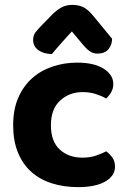

<svg xmlns="http://www.w3.org/2000/svg" viewBox="-20 -753 527 788"><path d="M319 -375Q265 -375 227 -340.5Q189 -306 189 -239Q189 -172 225.5 -139Q262 -106 318 -106Q350 -106 374.5 -114.5Q399 -123 416 -132Q433 -119 442.5 -104.5Q452 -90 452 -69Q452 -31 412 -8Q372 15 301 15Q241 15 191.5 -1Q142 -17 107 -49Q72 -81 53 -128.5Q34 -176 34 -239Q34 -304 55 -352Q76 -400 112 -432Q148 -464 196 -480Q244 -496 297 -496Q366 -496 405.5 -471Q445 -446 445 -408Q445 -390 436.5 -375Q428 -360 416 -349Q398 -359 373.5 -367Q349 -375 319 -375ZM275 -624Q262 -610 251.5 -598.5Q241 -587 231.5 -576Q222 -565 212.5 -554.5Q203 -544 193 -531Q158 -532 137 -547.5Q116 -563 116 -589Q116 -608 126 -621Q136 -634 156 -654L195 -694Q212 -711 231.5 -722Q251 -733 277 -733Q301 -733 321 -724Q341 -715 366 -684L440 -594Q440 -569 425 -551Q410 -533 380 -533Q362 -533 348 -543Q334 -553 320 -570Z"/></svg>

Font: Baloo Chettan 2
Style: Bold
Weight: 700
Designer: Maithili Shingre, Unnati Kotecha and Ek Type
Foundry: Ek Type
Version: Version 1.640;hotconv 1.0.111;makeotfexe 2.5.65597; ttfautoh